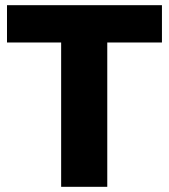

<svg xmlns="http://www.w3.org/2000/svg" viewBox="-20 -721 651 741"><path d="M7 -557V-701H605V-557H394V0H216V-557Z"/></svg>

Font: Trueno
Style: Bd
Weight: 700
Designer: Julieta Ulanovsky
Foundry: Julieta Ulanovsky
Version: Version 3.001b